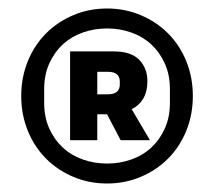

<svg xmlns="http://www.w3.org/2000/svg" viewBox="-20 -730 504 452"><path d="M232 -298Q190 -298 153 -313.5Q116 -329 88.5 -356.5Q61 -384 45.5 -422Q30 -460 30 -504Q30 -548 45.5 -586Q61 -624 88.5 -651.5Q116 -679 153 -694.5Q190 -710 232 -710Q274 -710 311 -694.5Q348 -679 375.5 -651.5Q403 -624 418.5 -586Q434 -548 434 -504Q434 -460 418.5 -422Q403 -384 375.5 -356.5Q348 -329 311 -313.5Q274 -298 232 -298ZM232 -345Q262 -345 289 -354.5Q316 -364 336 -382.5Q356 -401 368 -427.5Q380 -454 380 -488V-520Q380 -554 368 -580.5Q356 -607 336 -625.5Q316 -644 289 -653.5Q262 -663 232 -663Q202 -663 175 -653.5Q148 -644 128 -625.5Q108 -607 96 -580.5Q84 -554 84 -520V-488Q84 -454 96 -427.5Q108 -401 128 -382.5Q148 -364 175 -354.5Q202 -345 232 -345ZM209 -400H145V-609H247Q289 -609 308 -589Q327 -569 327 -539Q327 -514 317 -497.5Q307 -481 290 -473L333 -400H264L232 -461H209ZM234 -508Q262 -508 262 -531V-538Q262 -561 234 -561H209V-508Z"/></svg>

Font: IBM Plex Sans Arabic
Style: Bold
Weight: 700
Designer: Mike Abbink, Paul van der Laan, Pieter van Rosmalen, Wael Morcos, Khajak Apelian
Foundry: Bold Monday
Version: Version 1.2